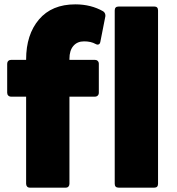

<svg xmlns="http://www.w3.org/2000/svg" viewBox="-20 -820 811 882"><path d="M100 24V-376H31Q23 -376 18 -381Q13 -386 13 -394V-527Q13 -535 18 -540Q23 -545 31 -545H100V-547Q100 -661 159 -730.5Q218 -800 326 -800Q398 -800 454 -768Q460 -764 462.5 -757.5Q465 -751 464 -745L441 -628Q439 -615 428 -615Q425 -615 419 -618Q398 -630 366 -630Q335 -630 317 -609Q299 -588 299 -550V-545H416Q424 -545 429 -540Q434 -535 434 -527V-394Q434 -386 429 -381Q424 -376 416 -376H299V24Q299 32 294.5 37Q290 42 282 42H116Q109 42 104.5 37Q100 32 100 24ZM525 -790H689Q706 -790 706 -772V24Q706 42 689 42H525Q507 42 507 24V-772Q507 -790 525 -790Z"/></svg>

Font: LINE Seed JP_TTF ExtraBold
Style: Regular
Weight: 800
Designer: LY Corporation & Fontrix & Fontworks
Version: Version 1.015